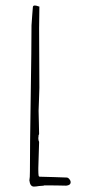

<svg xmlns="http://www.w3.org/2000/svg" viewBox="-20 -669 352 702"><path d="M222.2 9.8Q238.3 8.3 238.3 -2.9Q238.3 -8.8 233.4 -14.4Q228.5 -20 223.1 -20H220.2L177.7 -21.5Q140.6 -22.9 126 -22.9Q121.6 -22.9 121.1 -27.8Q120.1 -33.7 120.1 -47.9V-54.2L123 -149.9Q120.1 -155.8 120.1 -164.1Q120.1 -166.5 120.6 -168Q121.1 -169.4 121.1 -171.9L120.1 -170.9L123 -179.2L122.1 -221.7L121.1 -264.2Q121.1 -275.4 122.6 -305.2L124 -348.1Q124 -408.7 123.5 -457Q123 -505.4 123 -565.9Q123 -587.9 123.5 -605.5Q124 -623 124 -645Q124 -644.5 121.6 -645.5Q112.3 -648.9 107.4 -648.9Q100.1 -648.9 100.1 -642.1L97.7 -611.8Q95.2 -580.1 95.2 -576.2Q95.2 -496.1 92.3 -315.9Q89.4 -135.3 89.4 -43Q89.4 -18.1 87.4 -9.8Q89.8 13.2 104 13.2Q111.3 13.2 122.6 11.2Q135.3 9.8 141.1 9.8L139.2 8.8Q188 8.8 222.2 9.8Z"/></svg>

Font: Amatica SC
Style: Regular
Weight: 400
Designer: Vernon Adams, Ben Nathan
Foundry: newtypography
Version: Version 2.001